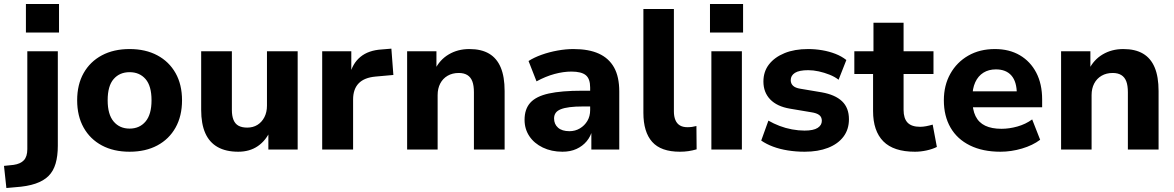

<svg xmlns="http://www.w3.org/2000/svg" viewBox="-73 -750 5890 963"><path d="M57 -587V-730H223V-587ZM-41 193 -53 82 -5 77Q30 72 47 53.5Q64 35 64 -2V-493H217V-19Q217 32 206 70Q195 108 170.5 132.5Q146 157 105 171Q64 185 4 189Z M577 11Q497 11 438 -20.5Q379 -52 346.5 -110Q314 -168 314 -247Q314 -326 346.5 -383.5Q379 -441 438 -472.5Q497 -504 577 -504Q657 -504 716 -472.5Q775 -441 807.5 -383.5Q840 -326 840 -247Q840 -168 807.5 -110Q775 -52 716 -20.5Q657 11 577 11ZM577 -105Q627 -105 657 -140.5Q687 -176 687 -247Q687 -319 657 -353.5Q627 -388 577 -388Q527 -388 497 -353.5Q467 -319 467 -247Q467 -176 497 -140.5Q527 -105 577 -105Z M1122 11Q1060 11 1018.5 -12.5Q977 -36 956.5 -82.5Q936 -129 936 -199V-493H1090V-198Q1090 -169 1098 -149Q1106 -129 1123 -119.5Q1140 -110 1167 -110Q1196 -110 1218 -123.5Q1240 -137 1253 -162Q1266 -187 1266 -220V-493H1420V0H1273V-97H1284Q1261 -45 1220 -17Q1179 11 1122 11Z M1543 0V-493H1689V-372H1681Q1694 -431 1734.5 -464.5Q1775 -498 1842 -502L1890 -506L1900 -374L1811 -366Q1754 -361 1726 -332Q1698 -303 1698 -251V0Z M1969 0V-493H2116V-400H2108Q2132 -450 2177.5 -477Q2223 -504 2281 -504Q2341 -504 2380 -481Q2419 -458 2438.5 -411.5Q2458 -365 2458 -293V0H2304V-287Q2304 -321 2296 -342Q2288 -363 2271 -373.5Q2254 -384 2228 -384Q2196 -384 2172 -370Q2148 -356 2135 -331Q2122 -306 2122 -273V0Z M2748 11Q2693 11 2649.5 -10Q2606 -31 2582 -67Q2558 -103 2558 -149Q2558 -203 2587 -235Q2616 -267 2679.5 -281Q2743 -295 2848 -295H2904V-216H2850Q2812 -216 2784.5 -212.5Q2757 -209 2739.5 -202Q2722 -195 2714 -183.5Q2706 -172 2706 -156Q2706 -127 2726 -109.5Q2746 -92 2783 -92Q2812 -92 2835.5 -106Q2859 -120 2873 -143.5Q2887 -167 2887 -198V-311Q2887 -355 2865 -373Q2843 -391 2793 -391Q2753 -391 2708.5 -379Q2664 -367 2618 -342L2578 -444Q2606 -462 2644 -475.5Q2682 -489 2723.5 -496.5Q2765 -504 2803 -504Q2880 -504 2930.5 -481Q2981 -458 3007 -411.5Q3033 -365 3033 -291V0H2893V-99H2898Q2890 -66 2869.5 -41.5Q2849 -17 2818.5 -3Q2788 11 2748 11Z M3337 11Q3242 11 3198 -38.5Q3154 -88 3154 -184V-705H3307V-191Q3307 -166 3314.5 -148Q3322 -130 3337 -121Q3352 -112 3375 -112Q3387 -112 3398 -113.5Q3409 -115 3420 -118L3421 -1Q3400 5 3380 8Q3360 11 3337 11Z M3488 -587V-730H3654V-587ZM3495 0V-493H3648V0Z M3963 11Q3919 11 3878.5 4.5Q3838 -2 3804.5 -14.5Q3771 -27 3745 -45L3781 -145Q3807 -130 3837 -118.5Q3867 -107 3899.5 -101Q3932 -95 3962 -95Q4007 -95 4028 -108.5Q4049 -122 4049 -144Q4049 -163 4036 -173Q4023 -183 3996 -187L3889 -205Q3824 -216 3790 -251.5Q3756 -287 3756 -341Q3756 -391 3784 -427Q3812 -463 3862 -483.5Q3912 -504 3980 -504Q4016 -504 4051 -498Q4086 -492 4117 -480Q4148 -468 4172 -449L4133 -350Q4114 -365 4087.5 -375.5Q4061 -386 4033.5 -392Q4006 -398 3981 -398Q3935 -398 3914 -384.5Q3893 -371 3893 -348Q3893 -331 3904.5 -320Q3916 -309 3941 -305L4048 -287Q4116 -275 4150.5 -242Q4185 -209 4185 -152Q4185 -101 4157.5 -64.5Q4130 -28 4080 -8.5Q4030 11 3963 11Z M4516 11Q4409 11 4357.5 -41Q4306 -93 4306 -193V-379H4212V-493H4308V-636H4459V-493H4609V-379H4459V-199Q4459 -156 4479 -135Q4499 -114 4542 -114Q4556 -114 4572 -117Q4588 -120 4605 -125L4626 -13Q4604 -2 4574.5 4.5Q4545 11 4516 11Z M4945 11Q4856 11 4792 -20.5Q4728 -52 4694.5 -110Q4661 -168 4661 -247Q4661 -322 4693.5 -380Q4726 -438 4783.5 -471Q4841 -504 4917 -504Q4989 -504 5042 -473Q5095 -442 5124.5 -385.5Q5154 -329 5154 -251V-212H4786V-292H5042L5027 -278Q5027 -340 5000 -371Q4973 -402 4922 -402Q4886 -402 4859.5 -385.5Q4833 -369 4818.5 -337.5Q4804 -306 4804 -261V-251Q4804 -200 4820 -167.5Q4836 -135 4868.5 -119.5Q4901 -104 4950 -104Q4989 -104 5030 -115.5Q5071 -127 5104 -151L5144 -49Q5107 -21 5053 -5Q4999 11 4945 11Z M5249 0V-493H5396V-400H5388Q5412 -450 5457.5 -477Q5503 -504 5561 -504Q5621 -504 5660 -481Q5699 -458 5718.5 -411.5Q5738 -365 5738 -293V0H5584V-287Q5584 -321 5576 -342Q5568 -363 5551 -373.5Q5534 -384 5508 -384Q5476 -384 5452 -370Q5428 -356 5415 -331Q5402 -306 5402 -273V0Z"/></svg>

Font: Nunito Sans 11pt ExtraBold
Style: Regular
Weight: 800
Version: Version 3.101;gftools[0.9.27]